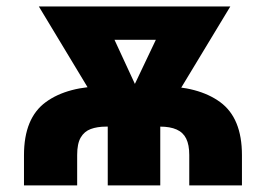

<svg xmlns="http://www.w3.org/2000/svg" viewBox="-20 -562 807 582"><path d="M52.7 0V-91.8Q52.7 -204.1 118.7 -252.4Q184.6 -300.8 301.8 -300.8H465.3Q581.5 -300.8 647.5 -252.4Q713.4 -204.1 713.4 -91.8V0H553.7V-92.3Q553.7 -123 544.4 -141.8Q535.2 -160.6 515.4 -169.4Q495.6 -178.2 465.3 -178.2H301.8Q274.9 -178.2 255.1 -170.9Q235.4 -163.6 224.6 -145Q213.9 -126.5 213.9 -92.3V0ZM306.6 0V-237.8H465.8V0ZM314.5 -183.1 97.7 -542.5H280.3L418.9 -242.7L402.3 -183.1ZM374 -183.1 359.4 -245.6 500.5 -542.5H678.2L460.9 -183.1ZM199.2 -441.4V-542.5H593.3V-441.4Z"/></svg>

Font: Inter 16pt ExtraBold
Style: Regular
Weight: 800
Version: Version 4.001;git-66647c0bb